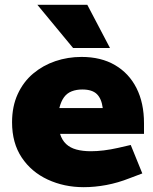

<svg xmlns="http://www.w3.org/2000/svg" viewBox="-20 -767 636 796"><path d="M327 9Q246 9 178 -22.5Q110 -54 70 -114Q30 -174 30 -260Q30 -326 53.5 -377Q77 -428 117.5 -462Q158 -496 209.5 -513.5Q261 -531 318 -531Q399 -531 457 -497Q515 -463 546 -401.5Q577 -340 577 -256V-212H229Q237 -186 254 -170Q271 -154 297 -147Q323 -140 357 -140Q382 -140 410.5 -143.5Q439 -147 470 -154L522 -166L570 -48L517 -28Q469 -9 421 0Q373 9 327 9ZM226 -319H406Q401 -358 381.5 -377Q362 -396 321 -396Q297 -396 277.5 -388.5Q258 -381 245.5 -364Q233 -347 226 -319ZM283 -568 135 -747H342L436 -568Z"/></svg>

Font: REM Medium ExtraBold
Style: Regular
Weight: 800
Version: Version 1.005;gftools[0.9.28]